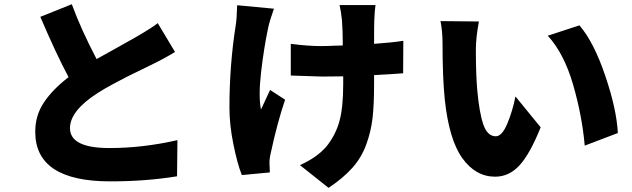

<svg xmlns="http://www.w3.org/2000/svg" viewBox="-20 -825 3040 923"><path d="M738.3 -713.9 821.3 -575.2Q770.5 -543.9 710 -514.6Q699.2 -508.8 658.2 -489.3Q617.2 -469.7 588.4 -455.1Q559.6 -440.4 519 -418.5Q478.5 -396.5 448.2 -377Q316.4 -292 316.4 -209Q316.4 -113.3 505.9 -113.3Q667 -113.3 833 -151.4L831.1 22.5Q681.6 46.9 509.8 46.9Q149.4 46.9 149.4 -191.4Q149.4 -270.5 191.4 -333Q233.4 -395.5 309.6 -454.1Q251 -563.5 173.8 -744.1L325.2 -804.7Q369.1 -684.6 444.3 -541Q480.5 -561.5 546.9 -598.1Q613.3 -634.8 634.8 -647.5Q713.9 -693.4 738.3 -713.9Z M1120.1 -799.8 1296.9 -783.2Q1275.4 -721.7 1269.5 -693.4Q1249 -596.7 1235.4 -480.5Q1221.7 -364.3 1234.4 -298.8Q1241.2 -311.5 1256.3 -345.2Q1271.5 -378.9 1278.3 -392.6L1350.6 -345.7Q1312.5 -233.4 1282.2 -91.8Q1275.4 -64.5 1275.4 -42Q1275.4 -27.3 1277.3 3.9L1142.6 16.6Q1121.1 -37.1 1102.1 -130.9Q1083 -224.6 1083 -307.6Q1083 -512.7 1113.3 -704.1Q1118.2 -732.4 1120.1 -799.8ZM1918.9 -628.9 1918 -472.7Q1870.1 -468.8 1778.3 -463.9V-418.9Q1778.3 -322.3 1771 -257.8Q1763.7 -193.4 1740.7 -130.4Q1717.8 -67.4 1673.8 -18.1Q1629.9 31.2 1559.6 78.1L1421.9 -31.2Q1502.9 -67.4 1548.8 -120.1Q1592.8 -174.8 1611.3 -240.7Q1629.9 -306.6 1629.9 -419.9V-458Q1594.7 -457 1527.3 -457Q1509.8 -457 1377.9 -461.9V-614.3Q1459 -603.5 1523.4 -603.5Q1538.1 -603.5 1555.2 -604Q1572.3 -604.5 1593.8 -605.5Q1615.2 -606.4 1627.9 -606.4Q1627.9 -672.9 1624 -727.5Q1619.1 -773.4 1612.3 -800.8H1785.2Q1781.2 -776.4 1779.3 -727.5Q1778.3 -708 1778.3 -614.3Q1864.3 -620.1 1918.9 -628.9Z M2097.7 -723.6 2282.2 -721.7Q2267.6 -642.6 2267.6 -586.9Q2267.6 -467.8 2274.4 -390.6Q2284.2 -282.2 2303.7 -226.1Q2323.2 -169.9 2363.3 -169.9Q2393.6 -169.9 2418.9 -231Q2444.3 -292 2458 -361.3L2579.1 -212.9Q2527.3 -84 2477.1 -29.8Q2426.8 24.4 2360.4 24.4Q2266.6 24.4 2202.6 -64.5Q2138.7 -153.3 2118.2 -346.7Q2107.4 -450.2 2107.4 -617.2Q2107.4 -673.8 2097.7 -723.6ZM2613.3 -653.3 2765.6 -703.1Q2835 -622.1 2889.6 -460.9Q2944.3 -299.8 2950.2 -185.5L2791 -125Q2778.3 -268.6 2734.9 -418.5Q2691.4 -568.4 2613.3 -653.3Z"/></svg>

Font: Gen Shin Gothic Monospace Heavy
Style: Bold
Weight: 800
Designer: [Source Han Sans]
Ryoko NISHIZUKA  (kana & ideographs); Paul D. Hunt (Latin, Greek & Cyrillic); Wenlong ZHANG  (bopomofo
Version: Version 1.002.20150607